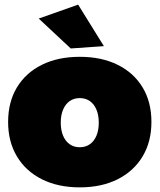

<svg xmlns="http://www.w3.org/2000/svg" viewBox="-20 -800 688 828"><path d="M324 -555Q418 -555 487.5 -520.5Q557 -486 595 -423Q633 -360 633 -274Q633 -189 595 -125.5Q557 -62 487.5 -27Q418 8 324 8Q230 8 160.5 -27Q91 -62 53 -125.5Q15 -189 15 -274Q15 -360 53 -423Q91 -486 160.5 -520.5Q230 -555 324 -555ZM324 -377Q299 -377 280.5 -364Q262 -351 252 -327Q242 -303 242 -271Q242 -239 252 -215Q262 -191 280.5 -178Q299 -165 324 -165Q349 -165 367.5 -178Q386 -191 396 -215Q406 -239 406 -271Q406 -303 396 -327Q386 -351 367.5 -364Q349 -377 324 -377ZM317 -780 428 -601 285 -591 147 -720Z"/></svg>

Font: Alexandria Black
Style: Regular
Weight: 900
Designer: Mohamed Gaber
Foundry: Kief Type Foundry
Version: Version 5.100